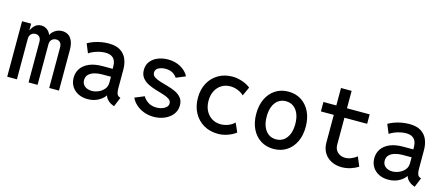

<svg xmlns="http://www.w3.org/2000/svg" viewBox="-47 -1204 4031 1735"><g transform="rotate(15 1969.0 -337.0)"><path d="M39.6 0V-519H124.5V-457.5H136.2L116.7 -433.1Q129.9 -475.1 155.5 -501Q181.2 -526.9 218.8 -526.9Q252.9 -526.9 279.1 -504.6Q305.2 -482.4 312.5 -443.8L294.9 -462.9H319.8L300.8 -443.8Q311 -480 342.5 -503.4Q374 -526.9 413.1 -526.9Q441.9 -526.9 462.6 -516.4Q483.4 -505.9 497.1 -486.3Q510.7 -466.8 517.3 -440.7Q523.9 -414.6 523.9 -383.8V0H432.6V-378.4Q432.6 -408.2 418.9 -424.1Q405.3 -439.9 380.9 -439.9Q357.9 -439.9 340.8 -424.6Q323.7 -409.2 323.7 -378.4V0H239.3V-378.4Q239.3 -409.2 224.9 -424.6Q210.4 -439.9 186.5 -439.9Q164.1 -439.9 147.2 -424.1Q130.4 -408.2 130.4 -377V0Z M791.5 7.8Q742.7 7.8 704.3 -11.5Q666 -30.8 643.8 -65.7Q621.6 -100.6 621.6 -147.9Q621.6 -195.3 646.7 -233.2Q671.9 -271 722.4 -293.2Q772.9 -315.4 849.6 -315.4H960.9V-242.2H860.8Q826.2 -242.2 793.5 -233.4Q760.7 -224.6 739.5 -204.6Q718.3 -184.6 718.3 -150.4Q718.3 -126.5 730.2 -109.4Q742.2 -92.3 762.7 -83Q783.2 -73.7 808.6 -73.7Q838.9 -73.7 870.6 -86.9Q902.3 -100.1 923.8 -125.5Q945.3 -150.9 945.3 -187.5V-243.7L941.9 -272V-333Q941.9 -346.2 939.5 -364.3Q937 -382.3 927.5 -399.4Q918 -416.5 897.2 -428Q876.5 -439.5 840.3 -439.5Q816.4 -439.5 789.1 -433.6Q761.7 -427.7 735.8 -417.2Q710 -406.7 689.9 -392.6L654.8 -477.5Q680.7 -492.7 712.9 -504.2Q745.1 -515.6 780.3 -521.7Q815.4 -527.8 848.6 -527.8Q918.5 -527.8 959.7 -501.2Q1001 -474.6 1018.8 -430.9Q1036.6 -387.2 1036.6 -335V-158.2Q1036.6 -127 1043.2 -108.9Q1049.8 -90.8 1067.4 -84L1077.1 -80.1L1041 7.8L1026.4 2Q996.1 -9.8 975.3 -33Q954.6 -56.2 953.6 -79.6L974.6 -69.8H934.6L961.4 -83Q943.4 -45.9 897.7 -19Q852.1 7.8 791.5 7.8Z M1410.2 7.8Q1358.9 7.8 1315.7 -9.3Q1272.5 -26.4 1242.2 -54.4Q1211.9 -82.5 1198.2 -114.7L1286.6 -151.4Q1299.8 -124.5 1333 -102.1Q1366.2 -79.6 1413.6 -79.6Q1440.9 -79.6 1465.3 -87.9Q1489.7 -96.2 1504.6 -110.8Q1519.5 -125.5 1519.5 -146Q1519.5 -170.4 1497.6 -185.3Q1475.6 -200.2 1441.2 -210.7Q1406.7 -221.2 1368.2 -232.7Q1329.6 -244.1 1294.9 -261.5Q1260.3 -278.8 1238.3 -307.1Q1216.3 -335.4 1216.3 -379.9Q1216.3 -427.7 1243.2 -460.7Q1270 -493.7 1313.2 -510.3Q1356.4 -526.9 1405.8 -526.9Q1472.2 -526.9 1523.9 -497.6Q1575.7 -468.3 1599.6 -421.4L1512.2 -384.8Q1500 -405.8 1473.1 -422.6Q1446.3 -439.5 1403.8 -439.5Q1367.2 -439.5 1339.1 -424.6Q1311 -409.7 1311 -380.4Q1311 -355 1333 -339.8Q1355 -324.7 1389.4 -314.5Q1423.8 -304.2 1462.4 -293.5Q1501 -282.7 1535.6 -266.4Q1570.3 -250 1592.3 -223.1Q1614.3 -196.3 1614.3 -152.8Q1614.3 -104.5 1586.2 -68.4Q1558.1 -32.2 1511.5 -12.2Q1464.8 7.8 1410.2 7.8Z M2012.2 5.9Q1935.5 5.9 1877.2 -28.1Q1818.8 -62 1786.1 -122.6Q1753.4 -183.1 1753.4 -262.2Q1753.4 -340.8 1785.6 -400.6Q1817.9 -460.4 1875.5 -494.1Q1933.1 -527.8 2008.3 -527.8Q2050.8 -527.8 2097.4 -512.5Q2144 -497.1 2176.8 -470.7L2138.7 -387.7Q2118.2 -409.2 2082.8 -423.6Q2047.4 -438 2012.2 -438Q1964.8 -438 1929.2 -415.8Q1893.6 -393.6 1873.3 -353.8Q1853 -314 1853 -261.7Q1853 -209 1873.3 -169.2Q1893.6 -129.4 1929.9 -106.7Q1966.3 -84 2014.2 -84Q2052.2 -84 2087.2 -99.1Q2122.1 -114.3 2140.6 -134.8L2178.2 -50.8Q2147.5 -25.9 2101.8 -10Q2056.2 5.9 2012.2 5.9Z M2531.2 7.8Q2461.9 7.8 2409.7 -25.9Q2357.4 -59.6 2328.6 -119.9Q2299.8 -180.2 2299.8 -259.8Q2299.8 -339.4 2328.6 -399.7Q2357.4 -460 2409.7 -493.9Q2461.9 -527.8 2531.2 -527.8Q2600.6 -527.8 2652.8 -493.9Q2705.1 -460 2733.9 -399.7Q2762.7 -339.4 2762.7 -259.8Q2762.7 -180.2 2733.9 -119.9Q2705.1 -59.6 2652.8 -25.9Q2600.6 7.8 2531.2 7.8ZM2531.2 -82Q2572.8 -82 2602.8 -104Q2632.8 -126 2648.9 -165.8Q2665 -205.6 2665 -259.8Q2665 -314 2648.9 -354Q2632.8 -394 2602.8 -416Q2572.8 -438 2531.2 -438Q2489.7 -438 2459.7 -416Q2429.7 -394 2413.6 -354Q2397.5 -314 2397.5 -259.8Q2397.5 -205.6 2413.6 -165.8Q2429.7 -126 2459.7 -104Q2489.7 -82 2531.2 -82Z M3168.9 7.8Q3114.3 7.8 3071.3 -14.4Q3028.3 -36.6 3003.9 -76.9Q2979.5 -117.2 2979.5 -171.4V-682.1H3079.1V-177.2Q3079.1 -134.8 3107.4 -108.6Q3135.7 -82.5 3177.7 -82.5Q3207 -82.5 3236.1 -95Q3265.1 -107.4 3286.6 -125L3323.2 -37.6Q3290.5 -17.1 3250.2 -4.6Q3210 7.8 3168.9 7.8ZM2858.9 -430.7V-519H3291.5V-430.7Z M3604 7.8Q3555.2 7.8 3516.8 -11.5Q3478.5 -30.8 3456.3 -65.7Q3434.1 -100.6 3434.1 -147.9Q3434.1 -195.3 3459.2 -233.2Q3484.4 -271 3534.9 -293.2Q3585.4 -315.4 3662.1 -315.4H3773.4V-242.2H3673.3Q3638.7 -242.2 3606 -233.4Q3573.2 -224.6 3552 -204.6Q3530.8 -184.6 3530.8 -150.4Q3530.8 -126.5 3542.7 -109.4Q3554.7 -92.3 3575.2 -83Q3595.7 -73.7 3621.1 -73.7Q3651.4 -73.7 3683.1 -86.9Q3714.8 -100.1 3736.3 -125.5Q3757.8 -150.9 3757.8 -187.5V-243.7L3754.4 -272V-333Q3754.4 -346.2 3752 -364.3Q3749.5 -382.3 3740 -399.4Q3730.5 -416.5 3709.7 -428Q3689 -439.5 3652.8 -439.5Q3628.9 -439.5 3601.6 -433.6Q3574.2 -427.7 3548.3 -417.2Q3522.5 -406.7 3502.4 -392.6L3467.3 -477.5Q3493.2 -492.7 3525.4 -504.2Q3557.6 -515.6 3592.8 -521.7Q3627.9 -527.8 3661.1 -527.8Q3731 -527.8 3772.2 -501.2Q3813.5 -474.6 3831.3 -430.9Q3849.1 -387.2 3849.1 -335V-158.2Q3849.1 -127 3855.7 -108.9Q3862.3 -90.8 3879.9 -84L3889.6 -80.1L3853.5 7.8L3838.9 2Q3808.6 -9.8 3787.8 -33Q3767.1 -56.2 3766.1 -79.6L3787.1 -69.8H3747.1L3773.9 -83Q3755.9 -45.9 3710.2 -19Q3664.6 7.8 3604 7.8Z"/></g></svg>

Font: Reddit Mono Medium
Style: Regular
Weight: 500
Monospace: yes
Designer: Stephen Hutchings
Foundry: Reddit
Version: Version 1.014